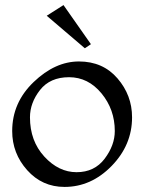

<svg xmlns="http://www.w3.org/2000/svg" viewBox="-20 -722 568 756"><path d="M234 14Q146 14 87 -52Q28 -118 28 -206Q28 -318 112.5 -399Q197 -480 291 -480Q385 -480 442.5 -413.5Q500 -347 500 -260Q500 -151 419.5 -68.5Q339 14 234 14ZM432 -206Q432 -291 379.5 -354.5Q327 -418 252 -418Q177 -418 137.5 -367.5Q98 -317 98 -260Q98 -167 154.5 -105.5Q211 -44 281.5 -44Q352 -44 392 -97Q432 -150 432 -206ZM230 -702 338 -548 314 -532 164 -660Z"/></svg>

Font: Montaga
Style: Regular
Weight: 400
Designer: Alejandra Rodriguez
Foundry: Alejandra Rodriguez
Version: Version 1.001